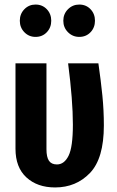

<svg xmlns="http://www.w3.org/2000/svg" viewBox="-20 -808 512 843"><path d="M436 -257Q436 -112 375 -48.5Q314 15 222 15Q144 15 96 -29Q48 -73 48 -155V-530H184V-153Q184 -118 195 -102Q206 -86 230 -86Q262 -86 281 -124Q300 -162 300 -261Q300 -367 279 -530H412Q423 -453 429.5 -388.5Q436 -324 436 -257ZM205 -717Q205 -687 185.5 -666.5Q166 -646 136 -646Q107 -646 87 -666.5Q67 -687 67 -717Q67 -747 87 -767.5Q107 -788 136 -788Q166 -788 185.5 -767.5Q205 -747 205 -717ZM397 -717Q397 -687 377.5 -666.5Q358 -646 328 -646Q299 -646 278.5 -666.5Q258 -687 258 -717Q258 -747 278.5 -767.5Q299 -788 328 -788Q358 -788 377.5 -767.5Q397 -747 397 -717Z"/></svg>

Font: Fira Sans Compressed SemiBold
Style: Regular
Weight: 600
Width: 1
Designer: bBox Type GmbH & Carrois Corporate GbR & Edenspiekermann AG
Foundry: bBox Type GmbH & Carrois Corporate GbR & Edenspiekermann AG
Version: Version 4.301